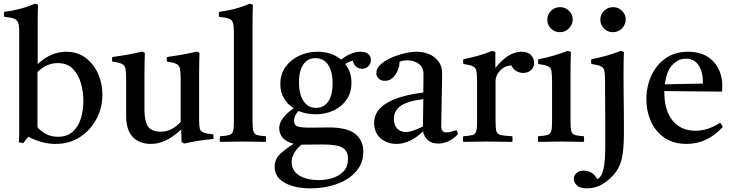

<svg xmlns="http://www.w3.org/2000/svg" viewBox="-20 -775 4013 1050"><path d="M284 12Q246 12 209 2Q172 -8 135 -27Q128 -18 121 -10Q114 -2 108 7Q101 6 94.5 5Q88 4 83 3Q85 -15 85 -44.5Q85 -74 85 -114V-605Q85 -636 79 -651.5Q73 -667 55.5 -673.5Q38 -680 3 -683Q0 -696 3 -710Q43 -715 85 -725.5Q127 -736 171 -755L188 -749Q187 -727 186.5 -699Q186 -671 186 -638V-425Q227 -462 265.5 -477Q304 -492 341 -492Q404 -492 448.5 -458.5Q493 -425 516.5 -371.5Q540 -318 540 -257Q540 -186 507.5 -124.5Q475 -63 417.5 -25.5Q360 12 284 12ZM185 -381V-79Q231 -27 296 -27Q347 -27 378 -55Q409 -83 422.5 -128Q436 -173 436 -223Q436 -272 422.5 -319.5Q409 -367 378.5 -398.5Q348 -430 295 -430Q266 -430 238 -418Q210 -406 185 -381Z M806 12Q741 12 705.5 -26.5Q670 -65 670 -138V-340Q670 -379 666.5 -398Q663 -417 647.5 -425Q632 -433 595 -438Q590 -451 595 -463Q638 -469 677.5 -476Q717 -483 757 -493L772 -486Q771 -455 770.5 -427.5Q770 -400 770 -376V-174Q770 -114 788.5 -84.5Q807 -55 861 -55Q891 -55 917.5 -68.5Q944 -82 968 -108V-340Q968 -379 964.5 -398Q961 -417 945.5 -425Q930 -433 893 -438Q890 -451 893 -463Q936 -469 975.5 -476Q1015 -483 1056 -493L1071 -486Q1070 -455 1069.5 -427.5Q1069 -400 1069 -376V-117Q1069 -87 1072.5 -72Q1076 -57 1092.5 -50.5Q1109 -44 1147 -40Q1148 -28 1147 -15Q1104 -11 1065 -5Q1026 1 989 10L973 3L971 -67Q888 12 806 12Z M1434 1Q1405 1 1375 0Q1345 -1 1308 -1Q1271 -1 1242 0Q1213 1 1183 1Q1180 -15 1183 -30Q1217 -32 1233 -36.5Q1249 -41 1254 -56Q1259 -71 1259 -104V-605Q1259 -636 1253.5 -651.5Q1248 -667 1230.5 -673.5Q1213 -680 1178 -683Q1175 -696 1178 -710Q1218 -715 1260 -725.5Q1302 -736 1346 -755L1363 -749Q1362 -727 1361.5 -699Q1361 -671 1361 -638V-114Q1361 -75 1365.5 -58Q1370 -41 1385.5 -36.5Q1401 -32 1434 -30Q1436 -15 1434 1Z M1678 255Q1590 255 1536 224Q1482 193 1482 138Q1482 95 1512 67Q1542 39 1586 11Q1547 2 1527 -20.5Q1507 -43 1507 -74Q1507 -128 1586 -183Q1553 -204 1533 -237.5Q1513 -271 1513 -315Q1513 -370 1541.5 -409.5Q1570 -449 1616.5 -470.5Q1663 -492 1716 -492Q1794 -492 1846 -449Q1900 -492 1952 -492Q1978 -492 1993 -480.5Q2008 -469 2008 -447Q2008 -425 1994 -412Q1980 -399 1960 -399Q1941 -399 1927.5 -410.5Q1914 -422 1910 -443Q1896 -440 1887.5 -436Q1879 -432 1868 -425Q1902 -382 1902 -323Q1902 -268 1875 -229.5Q1848 -191 1803.5 -170.5Q1759 -150 1706 -150Q1656 -150 1613 -168Q1588 -143 1588 -115Q1588 -90 1607 -83.5Q1626 -77 1677 -77Q1700 -77 1732 -77.5Q1764 -78 1779 -78Q1879 -78 1923 -42.5Q1967 -7 1967 55Q1967 104 1943 141.5Q1919 179 1878 204.5Q1837 230 1785.5 242.5Q1734 255 1678 255ZM1629 16Q1575 61 1575 111Q1575 146 1596 168Q1617 190 1651 200Q1685 210 1723 210Q1757 210 1794 200Q1831 190 1857 164.5Q1883 139 1883 93Q1883 51 1853.5 33Q1824 15 1744 15Q1725 15 1697 15.5Q1669 16 1635 16Q1632 16 1629 16ZM1708 -185Q1752 -185 1775.5 -220.5Q1799 -256 1799 -319Q1799 -383 1775 -420Q1751 -457 1705 -457Q1662 -457 1638.5 -422.5Q1615 -388 1615 -325Q1615 -261 1639.5 -223Q1664 -185 1708 -185Z M2376 10Q2310 10 2293 -56Q2222 12 2148 12Q2097 12 2061.5 -18.5Q2026 -49 2026 -103Q2026 -235 2295 -269Q2295 -293 2295.5 -318Q2296 -343 2296 -371Q2296 -406 2270.5 -425.5Q2245 -445 2209 -445Q2183 -445 2165 -437Q2165 -414 2155 -390Q2145 -366 2127.5 -349.5Q2110 -333 2085 -333Q2063 -333 2050.5 -345.5Q2038 -358 2038 -376Q2038 -400 2060.5 -421.5Q2083 -443 2118 -458.5Q2153 -474 2191 -483Q2229 -492 2259 -492Q2296 -492 2327.5 -478.5Q2359 -465 2378.5 -438.5Q2398 -412 2398 -373Q2398 -349 2397 -310.5Q2396 -272 2395.5 -228.5Q2395 -185 2394 -146Q2393 -107 2393 -83Q2393 -51 2421 -51Q2439 -51 2476 -63Q2480 -58 2481.5 -52Q2483 -46 2484 -41Q2459 -14 2431.5 -2Q2404 10 2376 10ZM2293 -83 2295 -233Q2203 -221 2168.5 -194Q2134 -167 2134 -125Q2134 -90 2152.5 -71.5Q2171 -53 2199 -53Q2217 -53 2239.5 -61Q2262 -69 2293 -83Z M2513 1Q2510 -15 2513 -30Q2547 -32 2563 -36.5Q2579 -41 2584 -56Q2589 -71 2589 -104V-328Q2589 -367 2585.5 -386Q2582 -405 2566.5 -412.5Q2551 -420 2514 -425Q2511 -439 2514 -451Q2554 -459 2592 -469.5Q2630 -480 2672 -497L2689 -491V-403Q2759 -492 2832 -492Q2867 -492 2884 -473.5Q2901 -455 2901 -432Q2901 -405 2883 -390.5Q2865 -376 2842 -376Q2823 -376 2804.5 -386Q2786 -396 2777 -417Q2743 -417 2716.5 -390.5Q2690 -364 2690 -329V-114Q2690 -75 2694.5 -58Q2699 -41 2718.5 -36.5Q2738 -32 2782 -30Q2784 -16 2782 1Q2748 1 2712 0Q2676 -1 2638 -1Q2601 -1 2572.5 0Q2544 1 2513 1Z M3173 1Q3145 1 3115 0Q3085 -1 3050 -1Q3018 -1 2985.5 0Q2953 1 2923 1Q2920 -15 2923 -30Q2957 -32 2973 -36.5Q2989 -41 2994 -56Q2999 -71 2999 -104V-328Q2999 -367 2996 -386Q2993 -405 2977.5 -412.5Q2962 -420 2924 -425Q2921 -439 2924 -451Q2968 -459 3008 -471Q3048 -483 3085 -497L3102 -491Q3101 -460 3100.5 -433Q3100 -406 3100 -382V-114Q3100 -75 3104.5 -58Q3109 -41 3124.5 -36.5Q3140 -32 3173 -30Q3176 -15 3173 1ZM2973 -667Q2973 -696 2993.5 -716Q3014 -736 3043 -736Q3071 -736 3091.5 -716Q3112 -696 3112 -668Q3112 -642 3092 -620.5Q3072 -599 3041 -599Q3013 -599 2993 -619Q2973 -639 2973 -667Z M3375 -497 3392 -491Q3391 -463 3390.5 -436Q3390 -409 3390 -381Q3390 -373 3390 -341Q3390 -309 3390.5 -266Q3391 -223 3391.5 -178.5Q3392 -134 3392 -99.5Q3392 -65 3392 -51Q3392 17 3386 61Q3380 105 3367 133.5Q3354 162 3331 186Q3267 255 3191 255Q3151 255 3134.5 238.5Q3118 222 3118 204Q3118 186 3132 172Q3146 158 3173 158Q3195 158 3214.5 169.5Q3234 181 3246 205Q3263 197 3272 175.5Q3281 154 3284.5 126Q3288 98 3289 72Q3290 46 3290 29Q3290 8 3290 -29Q3290 -66 3290 -110.5Q3290 -155 3289.5 -198.5Q3289 -242 3289 -277Q3289 -312 3289 -328Q3289 -367 3285.5 -386Q3282 -405 3266.5 -412.5Q3251 -420 3214 -425Q3211 -439 3214 -451Q3256 -459 3295.5 -470Q3335 -481 3375 -497ZM3263 -667Q3263 -696 3283.5 -716Q3304 -736 3333 -736Q3361 -736 3381.5 -716Q3402 -696 3402 -668Q3402 -642 3382 -620.5Q3362 -599 3331 -599Q3303 -599 3283 -619Q3263 -639 3263 -667Z M3735 12Q3664 12 3615 -21Q3566 -54 3540.5 -109.5Q3515 -165 3515 -232Q3515 -301 3541.5 -360Q3568 -419 3619 -455.5Q3670 -492 3743 -492Q3831 -492 3880.5 -439.5Q3930 -387 3930 -304Q3930 -294 3929.5 -286.5Q3929 -279 3928 -274L3613 -277Q3613 -273 3613 -270Q3613 -172 3658 -116Q3703 -60 3784 -60Q3852 -60 3918 -104Q3928 -92 3933 -81Q3848 12 3735 12ZM3616 -314 3823 -318Q3824 -320 3824 -323.5Q3824 -327 3824 -328Q3824 -382 3800.5 -418Q3777 -454 3731 -454Q3688 -454 3656 -419Q3624 -384 3616 -314Z"/></svg>

Font: Tiro Devanagari Marathi
Style: Regular
Weight: 400
Designer: Devanagari: John Hudson & Fiona Ross. Latin: John Hudson.
Foundry: Tiro Typeworks Ltd.
Version: Version 1.52